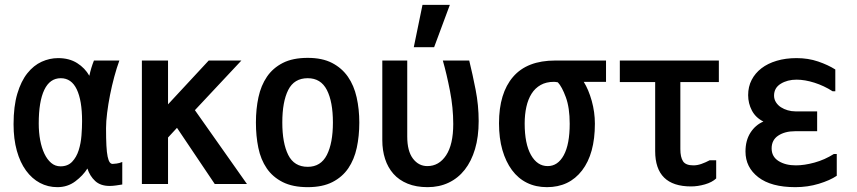

<svg xmlns="http://www.w3.org/2000/svg" viewBox="-20 -776 3540 793"><path d="M485 -14Q473 -12 459 -10Q445 -8 433 -8Q395 -8 373 -28.5Q351 -49 341 -80Q323 -51 291 -27Q259 -3 217 -3Q178 -3 145 -20.5Q112 -38 87.5 -71.5Q63 -105 49.5 -153.5Q36 -202 36 -263Q36 -337 51.5 -389Q67 -441 93 -473.5Q119 -506 152 -521Q185 -536 220 -536Q266 -536 298.5 -515.5Q331 -495 349 -463Q356 -496 368 -526H473Q462 -496 452 -459Q442 -422 434.5 -384Q427 -346 422.5 -310Q418 -274 418 -247Q418 -203 419.5 -174.5Q421 -146 424.5 -129.5Q428 -113 433 -106Q438 -99 445 -99Q450 -99 461.5 -100.5Q473 -102 485 -107ZM319 -276Q319 -361 297 -407Q275 -453 231 -453Q186 -453 163 -405Q140 -357 140 -266Q140 -229 146 -197Q152 -165 163.5 -141Q175 -117 191.5 -103Q208 -89 230 -89Q260 -89 278 -108Q296 -127 305 -155.5Q314 -184 316.5 -216.5Q319 -249 319 -276Z M785 -321 1000 -16H867L711 -248L674 -208V-16H566V-526H674V-345L842 -526H977Z M1251 -3Q1189 -3 1147.5 -24Q1106 -45 1081.5 -81Q1057 -117 1047 -165.5Q1037 -214 1037 -270Q1037 -326 1047.5 -374.5Q1058 -423 1082.5 -459Q1107 -495 1148 -516Q1189 -537 1251 -537Q1311 -537 1351.5 -516Q1392 -495 1417 -459Q1442 -423 1453 -374Q1464 -325 1464 -270Q1464 -214 1453.5 -165.5Q1443 -117 1418.5 -81Q1394 -45 1353 -24Q1312 -3 1251 -3ZM1251 -87Q1305 -87 1330 -136Q1355 -185 1355 -270Q1355 -356 1330 -404.5Q1305 -453 1251 -453Q1195 -453 1170.5 -404.5Q1146 -356 1146 -270Q1146 -185 1170.5 -136Q1195 -87 1251 -87Z M1559 -526H1662V-212Q1662 -152 1685.5 -121Q1709 -90 1745 -90Q1793 -90 1822.5 -134.5Q1852 -179 1852 -264Q1852 -331 1838.5 -400.5Q1825 -470 1809 -526H1918Q1932 -469 1944.5 -405Q1957 -341 1957 -276Q1957 -211 1942 -160.5Q1927 -110 1899.5 -75Q1872 -40 1833 -21.5Q1794 -3 1746 -3Q1699 -3 1663.5 -17.5Q1628 -32 1605 -58Q1582 -84 1570.5 -119.5Q1559 -155 1559 -197ZM1725 -756H1838L1773 -581H1689Z M2041 -267Q2041 -391 2099 -458.5Q2157 -526 2273 -526H2483V-438H2391Q2411 -406 2424 -359.5Q2437 -313 2437 -265Q2437 -141 2384 -72Q2331 -3 2239 -3Q2193 -3 2156.5 -21Q2120 -39 2094.5 -73.5Q2069 -108 2055 -156.5Q2041 -205 2041 -267ZM2333 -265Q2333 -331 2317 -374.5Q2301 -418 2284 -436Q2279 -437 2275 -437.5Q2271 -438 2268 -438Q2236 -438 2213 -425Q2190 -412 2175.5 -389Q2161 -366 2154 -334.5Q2147 -303 2147 -266Q2147 -182 2173 -136Q2199 -90 2242 -90Q2284 -90 2308.5 -135Q2333 -180 2333 -265Z M2938 -114V-39Q2921 -23 2891.5 -14.5Q2862 -6 2834 -6Q2686 -6 2686 -152V-437H2540V-526H2949V-437H2790V-160Q2790 -127 2801 -110Q2812 -93 2844 -93Q2860 -93 2877 -99Q2894 -105 2911 -114Z M3059 -150Q3059 -196 3079.5 -228Q3100 -260 3133 -274Q3101 -290 3085.5 -319.5Q3070 -349 3070 -383Q3070 -418 3084.5 -446Q3099 -474 3125 -494Q3151 -514 3188 -525Q3225 -536 3270 -536Q3318 -536 3359 -522Q3400 -508 3430 -489V-399H3419Q3383 -422 3343.5 -434.5Q3304 -447 3270 -447Q3232 -447 3204.5 -430Q3177 -413 3177 -381Q3177 -366 3185 -353.5Q3193 -341 3205.5 -333Q3218 -325 3233.5 -320.5Q3249 -316 3265 -316H3355V-234H3263Q3222 -234 3194.5 -216Q3167 -198 3167 -163Q3167 -129 3195.5 -111Q3224 -93 3267 -93Q3302 -93 3344 -104.5Q3386 -116 3424 -140H3436V-50Q3408 -31 3362 -17Q3316 -3 3265 -3Q3165 -3 3112 -44Q3059 -85 3059 -150Z"/></svg>

Font: D2Coding
Style: Bold
Weight: 700
Monospace: yes
Designer: Yong-Rak Park; Jeong-Hwan Yoon; Sang-Min Lee;
Foundry: NHN Corporation
Version: Version 1.3.2; Build 20180524